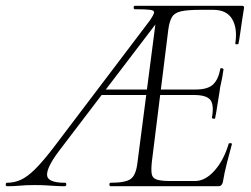

<svg xmlns="http://www.w3.org/2000/svg" viewBox="-80 -645 868 665"><path d="M-56 0Q-60 0 -60 -6Q-60 -12 -56 -12Q-31 -12 -8.5 -22Q14 -32 40.5 -58Q67 -84 104 -132L439 -574Q452 -593 453.5 -601Q455 -609 440 -611Q425 -613 387 -613Q383 -613 383 -619Q383 -625 387 -625H758Q767 -625 765 -616Q762 -598 758.5 -575Q755 -552 752 -530Q749 -508 746 -494Q745 -491 739.5 -491.5Q734 -492 735 -495Q743 -547 724 -579Q705 -611 658 -611H615Q571 -611 548 -606Q525 -601 516 -586.5Q507 -572 503 -543L446 -85Q443 -57 445.5 -42.5Q448 -28 463 -23Q478 -18 511 -18H595Q631 -18 663 -54Q695 -90 712 -147Q713 -150 719 -149Q725 -148 723 -145Q716 -119 706.5 -82.5Q697 -46 692 -15Q689 0 676 0H303Q299 0 299 -6Q299 -12 303 -12Q354 -12 372.5 -25Q391 -38 396 -81L465 -613L490 -602L125 -123Q82 -66 83 -39Q84 -12 145 -12Q150 -12 149.5 -6Q149 0 145 0Q127 0 111.5 -1Q96 -2 79.5 -3Q63 -4 40 -4Q9 -4 -10.5 -2Q-30 0 -56 0ZM264 -316 282 -335H467L470 -316ZM665 -235Q664 -233 659 -234Q654 -235 654 -237Q662 -282 648.5 -299Q635 -316 591 -316H464L467 -335H598Q639 -335 657.5 -352Q676 -369 683 -406Q683 -410 689 -408.5Q695 -407 694 -404Q690 -375 686 -359Q682 -343 680 -325Q676 -303 673 -281.5Q670 -260 665 -235Z"/></svg>

Font: Cormorant Garamond Light
Style: Italic
Weight: 300
Italic angle: -10°
Designer: Christian Thalmann (Catharsis Fonts)
Foundry: Catharsis Fonts
Version: Version 4.001